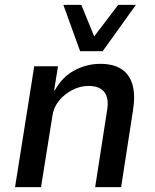

<svg xmlns="http://www.w3.org/2000/svg" viewBox="-20 -771 638 791"><path d="M42 0 121 -498H219L203 -399H206Q237 -455 287.5 -481.5Q338 -508 393 -508Q448 -508 481 -486Q514 -464 526 -421.5Q538 -379 528 -317L479 0H372L420 -309Q427 -345 421 -368.5Q415 -392 396 -404.5Q377 -417 345 -417Q310 -417 277.5 -400Q245 -383 223 -356Q201 -329 196 -294L149 0ZM310 -560 241 -751H315L368 -621L467 -751H540L403 -560Z"/></svg>

Font: Nunito Sans 7pt SemiCondensed SemiBold
Style: Italic
Weight: 600
Width: 4
Italic angle: -9°
Designer: Vernon Adams
Foundry: Vernon Adams
Version: Version 3.101;gftools[0.9.27]